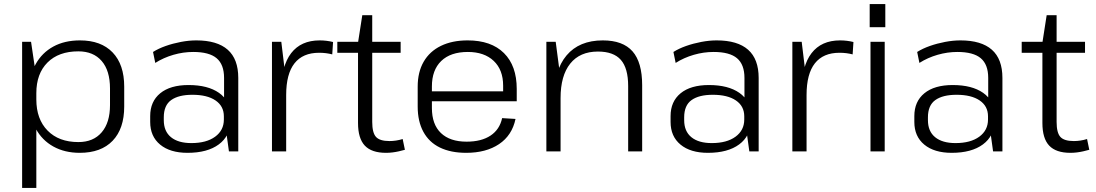

<svg xmlns="http://www.w3.org/2000/svg" viewBox="-20 -746 5399 946"><path d="M373 7Q299 7 243 -24Q187 -55 156 -112.5Q125 -170 125 -248V-297Q125 -375 156 -430.5Q187 -486 242.5 -516.5Q298 -547 374 -547Q478 -547 535 -487.5Q592 -428 592 -319V-221Q592 -112 535 -52.5Q478 7 373 7ZM89 -540H133L159 -364V180H89ZM366 -46Q440 -46 481 -94Q522 -142 522 -228V-310Q522 -398 481 -445.5Q440 -493 366 -493Q269 -493 214 -438Q159 -383 159 -287V-256Q159 -159 214.5 -102.5Q270 -46 366 -46Z M1084 -174V-362Q1084 -428 1047.5 -459Q1011 -490 932 -490Q883 -490 834.5 -476Q786 -462 745 -436L734 -490Q761 -507 796.5 -519.5Q832 -532 871.5 -539.5Q911 -547 947 -547Q1050 -547 1102 -501Q1154 -455 1154 -362V0H1108ZM904 7Q818 7 769 -33.5Q720 -74 720 -145V-174Q720 -246 769.5 -286.5Q819 -327 909 -327Q1004 -327 1059 -288.5Q1114 -250 1114 -179V-148Q1114 -76 1058 -34.5Q1002 7 904 7ZM923 -41Q997 -41 1040 -72.5Q1083 -104 1083 -157V-173Q1083 -223 1042 -251Q1001 -279 928 -279Q860 -279 823.5 -253Q787 -227 787 -168V-154Q787 -99 822.5 -70Q858 -41 923 -41Z M1320 -540H1366L1390 -342V0H1320ZM1366 -299Q1366 -421 1414.5 -484Q1463 -547 1555 -547Q1572 -547 1588.5 -545Q1605 -543 1621 -539L1617 -478Q1587 -486 1552 -486Q1472 -486 1431 -434Q1390 -382 1390 -278Z M1882 7Q1811 7 1777.5 -28.5Q1744 -64 1744 -140V-536L1765 -671H1814V-145Q1814 -92 1832.5 -71.5Q1851 -51 1899 -51Q1915 -51 1931.5 -53.5Q1948 -56 1964 -61L1975 -8Q1961 -4 1945.5 -0.5Q1930 3 1914 5Q1898 7 1882 7ZM1642 -540H1954V-486H1642Z M2277 7Q2201 7 2147.5 -19Q2094 -45 2066 -96.5Q2038 -148 2038 -221V-319Q2038 -391 2067.5 -442Q2097 -493 2152.5 -520Q2208 -547 2284 -547Q2400 -547 2463 -484.5Q2526 -422 2526 -308V-247H2094V-296H2471L2459 -276V-324Q2459 -402 2412.5 -446Q2366 -490 2285 -490Q2200 -490 2154 -445.5Q2108 -401 2108 -320V-214Q2108 -133 2152.5 -90.5Q2197 -48 2279 -48Q2352 -48 2397 -78Q2442 -108 2454 -164L2520 -160Q2503 -79 2439 -36Q2375 7 2277 7Z M3075 -322Q3075 -410 3039 -451Q3003 -492 2926 -492Q2837 -492 2789.5 -432.5Q2742 -373 2742 -263L2709 -199V-260Q2709 -399 2771.5 -473Q2834 -547 2950 -547Q3049 -547 3096.5 -493Q3144 -439 3144 -326V0H3075ZM2672 -540H2718L2742 -357V0H2672Z M3648 -174V-362Q3648 -428 3611.5 -459Q3575 -490 3496 -490Q3447 -490 3398.5 -476Q3350 -462 3309 -436L3298 -490Q3325 -507 3360.5 -519.5Q3396 -532 3435.5 -539.5Q3475 -547 3511 -547Q3614 -547 3666 -501Q3718 -455 3718 -362V0H3672ZM3468 7Q3382 7 3333 -33.5Q3284 -74 3284 -145V-174Q3284 -246 3333.5 -286.5Q3383 -327 3473 -327Q3568 -327 3623 -288.5Q3678 -250 3678 -179V-148Q3678 -76 3622 -34.5Q3566 7 3468 7ZM3487 -41Q3561 -41 3604 -72.5Q3647 -104 3647 -157V-173Q3647 -223 3606 -251Q3565 -279 3492 -279Q3424 -279 3387.5 -253Q3351 -227 3351 -168V-154Q3351 -99 3386.5 -70Q3422 -41 3487 -41Z M3884 -540H3930L3954 -342V0H3884ZM3930 -299Q3930 -421 3978.5 -484Q4027 -547 4119 -547Q4136 -547 4152.5 -545Q4169 -543 4185 -539L4181 -478Q4151 -486 4116 -486Q4036 -486 3995 -434Q3954 -382 3954 -278Z M4339 -540V0H4269V-540ZM4342 -726V-612H4265V-726Z M4849 -174V-362Q4849 -428 4812.5 -459Q4776 -490 4697 -490Q4648 -490 4599.5 -476Q4551 -462 4510 -436L4499 -490Q4526 -507 4561.5 -519.5Q4597 -532 4636.5 -539.5Q4676 -547 4712 -547Q4815 -547 4867 -501Q4919 -455 4919 -362V0H4873ZM4669 7Q4583 7 4534 -33.5Q4485 -74 4485 -145V-174Q4485 -246 4534.5 -286.5Q4584 -327 4674 -327Q4769 -327 4824 -288.5Q4879 -250 4879 -179V-148Q4879 -76 4823 -34.5Q4767 7 4669 7ZM4688 -41Q4762 -41 4805 -72.5Q4848 -104 4848 -157V-173Q4848 -223 4807 -251Q4766 -279 4693 -279Q4625 -279 4588.5 -253Q4552 -227 4552 -168V-154Q4552 -99 4587.5 -70Q4623 -41 4688 -41Z M5254 7Q5183 7 5149.5 -28.5Q5116 -64 5116 -140V-536L5137 -671H5186V-145Q5186 -92 5204.5 -71.5Q5223 -51 5271 -51Q5287 -51 5303.5 -53.5Q5320 -56 5336 -61L5347 -8Q5333 -4 5317.5 -0.5Q5302 3 5286 5Q5270 7 5254 7ZM5014 -540H5326V-486H5014Z"/></svg>

Font: Pathway Extreme 28pt Light
Style: Regular
Weight: 300
Designer: Eduardo Rodriguez Tunni
Foundry: Eduardo Rodriguez Tunni
Version: Version 1.001;gftools[0.9.26]